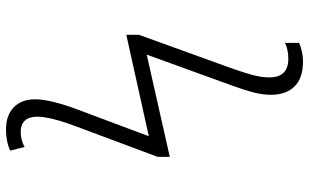

<svg xmlns="http://www.w3.org/2000/svg" viewBox="-215 -591 1030 640"><g transform="rotate(-90 300.0 -271.0)"><path d="M304 117Q304 89 312 58.5Q320 28 335 -13L438 -297L97 -220V-260L200 -536Q231 -619 231 -662Q231 -689 218 -703Q205 -717 181 -717Q153 -717 130 -704L118 -752Q148 -766 188 -766Q236 -766 262.5 -740Q289 -714 289 -669Q289 -618 254 -525L166 -290L504 -365V-323L392 -13Q376 32 369 60Q362 88 362 112Q362 175 424 175Q455 175 477 164V211Q447 224 415 224Q360 224 332 196Q304 168 304 117Z"/></g></svg>

Font: Noto Sans Mono UI Light
Style: Regular
Weight: 300
Monospace: yes
Designer: Monotype Design team
Foundry: Monotype Imaging Inc.
Version: Version 1.000